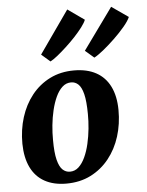

<svg xmlns="http://www.w3.org/2000/svg" viewBox="-60 -934 762 996"><g transform="rotate(-5 321.5 -436.0)"><path d="M335 -568Q402.5 -568 449.8 -542.2Q497 -516.5 522 -466.2Q547 -416 547.5 -343.5Q548 -271 527.8 -206.5Q507.5 -142 468.2 -92.8Q429 -43.5 372.8 -15Q316.5 13.5 245 13.5Q179 13.5 132.2 -12.5Q85.5 -38.5 61 -89Q36.5 -139.5 35.5 -212Q35 -285 55.2 -349.5Q75.5 -414 114.5 -463Q153.5 -512 209.2 -540Q265 -568 335 -568ZM315 -507.5Q288.5 -507.5 268.8 -489.2Q249 -471 235 -440.5Q221 -410 212 -372.2Q203 -334.5 199 -294.5Q195 -254.5 195.5 -218Q195.5 -152 205 -114.5Q214.5 -77 231 -61.8Q247.5 -46.5 269 -46.5Q295 -46.5 314.5 -64.5Q334 -82.5 348.2 -113.2Q362.5 -144 371.2 -182Q380 -220 384 -260Q388 -300 387.5 -337Q387 -403.5 377.8 -440.5Q368.5 -477.5 352.2 -492.5Q336 -507.5 315 -507.5ZM218 -625 172.5 -664.5 328 -886 414.5 -825Q408.5 -809.5 391.8 -787.2Q375 -765 351.8 -740Q328.5 -715 303.2 -691.8Q278 -668.5 255.5 -650.5Q233 -632.5 218 -625ZM446.5 -625 400.5 -664.5 556 -880 643 -819.5Q635 -800 610.8 -771Q586.5 -742 555.2 -712Q524 -682 494.5 -658.2Q465 -634.5 446.5 -625Z"/></g></svg>

Font: Merriweather 20pt ExtraBold
Style: Italic
Weight: 800
Italic angle: -7.8°
Version: Version 2.101